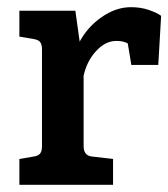

<svg xmlns="http://www.w3.org/2000/svg" viewBox="-20 -515 469 535"><path d="M429 -471 421 -334H346L336 -394Q324 -401 304 -401Q274 -401 248 -373Q222 -345 213 -304V-108Q213 -82 235 -79L295 -72V0H34V-72L75 -79Q87 -81 92 -87.5Q97 -94 97 -108V-377Q97 -391 92 -397.5Q87 -404 75 -406L34 -413V-485H190L202 -399Q224 -440 263.5 -467.5Q303 -495 345 -495Q372 -495 394 -487.5Q416 -480 429 -471Z"/></svg>

Font: Enriqueta SemiBold
Style: Regular
Weight: 600
Designer: Viviana Monsalve, Gustavo Ibarra
Foundry: 72Puntos
Version: Version 2.000